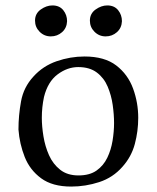

<svg xmlns="http://www.w3.org/2000/svg" viewBox="-20 -673 577 707"><path d="M431 -59Q396 -19 345.5 -2.5Q295 14 242 14Q173 14 131.5 -16.5Q90 -47 71 -95Q52 -143 48 -196Q48 -248 57.5 -300Q67 -352 103 -391Q138 -430 188.5 -447.5Q239 -465 291 -465Q365 -465 408 -432Q451 -399 470 -347Q489 -295 489 -239Q489 -190 476.5 -143Q464 -96 431 -59ZM268 -426Q228 -426 192 -399Q156 -372 142 -316Q138 -297 136 -278Q134 -259 134 -239Q134 -208 140 -171Q146 -134 160.5 -101.5Q175 -69 201.5 -48Q228 -27 269 -27Q310 -27 335.5 -45Q361 -63 375 -92Q389 -121 394.5 -155Q400 -189 400 -220Q400 -251 395 -286.5Q390 -322 376.5 -354Q363 -386 336.5 -406Q310 -426 268 -426ZM429 -595Q428 -570 410.5 -554.5Q393 -539 369 -539Q345 -539 328 -556Q311 -573 311 -597Q311 -623 332 -638Q353 -653 375 -653Q401 -653 415 -635.5Q429 -618 429 -595ZM227 -595Q226 -570 208.5 -554.5Q191 -539 167 -539Q143 -539 126 -556Q109 -573 109 -597Q109 -623 130 -638Q151 -653 173 -653Q199 -653 213 -635.5Q227 -618 227 -595Z"/></svg>

Font: Aref Ruqaa Ink
Style: Regular
Weight: 400
Designer: Abdullah Aref
Version: Version 1.005